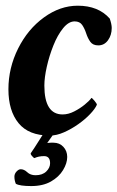

<svg xmlns="http://www.w3.org/2000/svg" viewBox="-20 -458 402 657"><path d="M150.4 5.9Q78.1 5.9 43.5 -36.6Q8.8 -79.1 8.8 -152.3Q8.8 -225.6 42 -292Q75.2 -358.4 130.4 -398.4Q185.5 -438.5 246.1 -438.5Q316.4 -438.5 355.5 -394.5Q362.3 -375 362.3 -362.3Q362.3 -337.9 349.6 -320.3Q336.9 -302.7 316.4 -302.7Q297.9 -302.7 289.1 -314.9Q280.3 -327.1 274.9 -343.8Q269.5 -360.4 261.2 -372.6Q252.9 -384.8 235.4 -384.8Q214.8 -384.8 195.8 -361.3Q176.8 -337.9 162.6 -302.2Q148.4 -266.6 140.1 -229.5Q131.8 -192.4 131.8 -165Q131.8 -66.4 194.3 -66.4Q213.9 -66.4 233.9 -76.7Q253.9 -86.9 270 -100.1Q286.1 -113.3 293 -123Q294.9 -123 303.2 -113.3Q311.5 -103.5 311.5 -99.6Q305.7 -85.9 288.6 -67.9Q271.5 -49.8 248 -33.2Q224.6 -16.6 199.2 -5.4Q173.8 5.9 150.4 5.9ZM127.9 1H163.1L141.6 31.2Q148.4 30.3 153.8 30.3Q159.2 30.3 163.1 30.3Q183.6 30.3 196.8 44.4Q210 58.6 210 79.1Q210 100.6 195.8 124Q181.6 147.5 154.3 163.1Q127 178.7 86.9 178.7Q47.9 178.7 34.2 170.9Q29.3 159.2 29.3 146.5Q29.3 136.7 36.6 128.9Q43.9 121.1 50.8 121.1Q62.5 121.1 73.2 131.3Q84 141.6 101.6 141.6Q125 141.6 138.2 128.9Q151.4 116.2 151.4 100.6Q151.4 76.2 130.9 76.2Q112.3 76.2 97.7 83Q95.7 83 89.4 75.7Q83 68.4 85.9 65.4Q87.9 62.5 97.7 47.9Q107.4 33.2 116.7 18.1Q126 2.9 127.9 1Z"/></svg>

Font: Crimson Text
Style: Bold Italic
Weight: 700
Italic angle: -11°
Designer: Sebastian Kosch
Foundry: Sebastian Kosch
Version: Version 1.100; ttfautohint (v1.8.4)